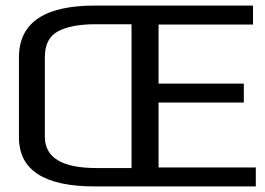

<svg xmlns="http://www.w3.org/2000/svg" viewBox="-20 -669 951 689"><path d="M322 -582Q237 -582 189 -557Q141 -532 141 -464V-178Q141 -66 326 -66H452V-582ZM898 0H320Q48 0 48 -176V-463Q48 -649 320 -649H888V-581H549V-369H855V-301H549V-68H898Z"/></svg>

Font: Gamestation Display
Style: Regular
Weight: 400
Designer: Jonas Hecksher
Foundry: Jonas Hecksher, Playtypeª, e-types AS
Version: Version 1.003